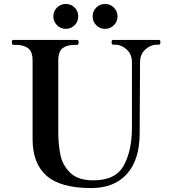

<svg xmlns="http://www.w3.org/2000/svg" viewBox="-20 -939 865 972"><path d="M145 -233V-632Q145 -679 121.5 -695.5Q98 -712 60 -712H47Q40 -712 40 -725Q40 -737 47 -737H371Q378 -737 378 -725Q378 -712 371 -712H359Q320 -712 297.5 -695.5Q275 -679 275 -632V-272Q275 -206 286 -154Q297 -102 336 -64Q375 -26 453 -26Q566 -26 607 -102Q648 -178 648 -293V-623Q648 -665 621 -689Q594 -713 562 -713H552Q545 -713 545 -725Q545 -737 552 -737H785Q792 -737 792 -725Q792 -713 785 -713H775Q743 -713 716 -689Q689 -665 689 -623L687 -264Q687 -131 623 -59Q559 13 442 13Q286 13 215.5 -49.5Q145 -112 145 -233ZM313 -919Q287 -919 268.5 -900.5Q250 -882 250 -856Q250 -830 268.5 -811.5Q287 -793 313 -793Q340 -793 358 -811.5Q376 -830 376 -856Q376 -882 358 -900.5Q340 -919 313 -919ZM512 -919Q485 -919 467 -900.5Q449 -882 449 -856Q449 -830 467 -811.5Q485 -793 512 -793Q538 -793 556.5 -811.5Q575 -830 575 -856Q575 -882 556.5 -900.5Q538 -919 512 -919Z"/></svg>

Font: Shippori Mincho B1
Style: Bold
Weight: 700
Designer: FONTDASU
Foundry: FONTDASU / Google Inc. / but / Adobe
Version: Version 3.110; ttfautohint (v1.8.3)